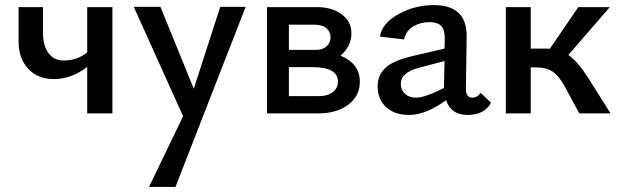

<svg xmlns="http://www.w3.org/2000/svg" viewBox="-20 -446 2441 755"><path d="M323 -418H422V0H323V-183Q261 -135 191 -135Q129 -135 91 -175.5Q53 -216 53 -284V-418H149V-319Q149 -267 170.5 -237.5Q192 -208 231 -208Q283 -208 323 -240Z M846 -419H946L670 289H566L700 11L506 -419H611L742 -97Z M1319 -227Q1395 -196 1395 -125Q1395 -69 1350 -34.5Q1305 0 1229 0H1030V-418H1226Q1286 -418 1324 -389.5Q1362 -361 1362 -315Q1362 -265 1319 -227ZM1215 -349H1116V-250H1224Q1249 -250 1264.5 -264Q1280 -278 1280 -300Q1280 -320 1264 -334.5Q1248 -349 1215 -349ZM1232 -68Q1269 -68 1289 -84Q1309 -100 1309 -125Q1309 -182 1209 -182H1116V-68Z M1870 -81 1911 -42Q1885 6 1818 6Q1754 6 1734 -52Q1654 6 1589 6Q1531 6 1498 -25Q1465 -56 1465 -107Q1465 -150 1495.5 -179Q1526 -208 1604 -226L1728 -255L1729 -287Q1730 -328 1715.5 -343.5Q1701 -359 1668 -359Q1634 -359 1605.5 -342.5Q1577 -326 1569 -291L1474 -302Q1481 -353 1545.5 -389.5Q1610 -426 1686 -426Q1751 -426 1783.5 -395Q1816 -364 1815 -300L1812 -97Q1812 -62 1837 -62Q1857 -62 1870 -81ZM1617 -62Q1650 -62 1726 -100V-111L1728 -206L1629 -180Q1556 -161 1556 -117Q1556 -92 1572.5 -77Q1589 -62 1617 -62Z M2292 -141 2381 0H2258L2203 -102Q2179 -147 2153.5 -164Q2128 -181 2088 -181H2067V0H1969V-418H2067V-255H2121Q2136 -255 2142 -254L2254 -418H2378L2215 -230Q2252 -204 2292 -141Z"/></svg>

Font: EauTestText Semibold
Style: Regular
Weight: 600
Designer: Christian Thalmann (Catharsis Fonts)
Version: Version 0.001;PS 000.001;hotconv 1.0.88;makeotf.lib2.5.64775